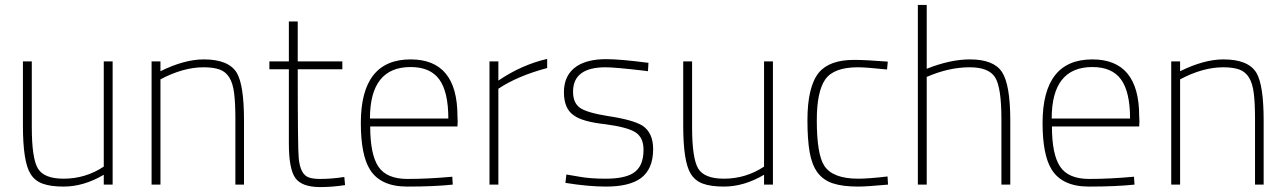

<svg xmlns="http://www.w3.org/2000/svg" viewBox="-20 -749 5221 779"><path d="M238 8Q185 8 152.5 -4Q120 -16 103 -45Q73 -94 73 -240V-500H109V-234Q109 -106 134 -65Q159 -24 238 -24Q327 -24 401 -73V-500H437V0H401V-40Q320 8 238 8Z M970 0H935V-267Q935 -330 930 -370.5Q925 -411 910.5 -434.5Q896 -458 871 -467Q846 -476 806 -476Q723 -476 631 -427V0H595V-500H631V-460Q728 -508 807 -508Q908 -508 941 -453Q970 -403 970 -260Z M1279 10Q1205 10 1178.5 -26.5Q1152 -63 1152 -167V-468H1073V-500H1152V-662H1188V-500H1369V-468H1188Q1188 -143 1192 -108Q1198 -41 1233 -29Q1250 -23 1279 -23Q1326 -23 1377 -31L1380 2Q1329 10 1279 10Z M1632 8Q1524 8 1481 -61Q1444 -120 1444 -250Q1444 -508 1646 -508Q1836 -508 1836 -278L1837 -257Q1836 -247 1836 -236H1482Q1482 -122 1515.5 -72.5Q1549 -23 1633 -23Q1717 -23 1815 -32L1817 0Q1742 8 1632 8ZM1799 -268Q1799 -376 1762.5 -426.5Q1726 -477 1646 -477Q1481 -477 1481 -268Z M2002 0H1966V-500H2002V-422Q2096 -486 2200 -510V-473Q2080 -441 2002 -389Z M2439 8Q2367 8 2274 -7L2278 -41L2331 -32Q2374 -24 2437 -24Q2512 -24 2548 -46Q2591 -72 2591 -141Q2591 -191 2558.5 -212Q2526 -233 2436 -245Q2343 -255 2308 -281Q2268 -308 2268 -375Q2268 -446 2321 -481Q2365 -509 2439 -509Q2497 -509 2611 -494L2609 -460L2595 -462Q2475 -476 2437 -476Q2305 -476 2305 -377Q2305 -332 2332.5 -312Q2360 -292 2447 -278Q2548 -263 2587 -239Q2630 -210 2630 -144Q2630 -63 2580 -26Q2533 8 2439 8Z M2917 8Q2864 8 2831.5 -4Q2799 -16 2782 -45Q2752 -94 2752 -240V-500H2788V-234Q2788 -106 2813 -65Q2838 -24 2917 -24Q3006 -24 3080 -73V-500H3116V0H3080V-40Q2999 8 2917 8Z M3461 8Q3399 8 3359.5 -5Q3320 -18 3297 -49Q3274 -80 3265 -131.5Q3256 -183 3256 -261Q3256 -397 3302 -454Q3345 -506 3445 -506Q3493 -506 3582 -499L3579 -467Q3494 -476 3461 -476Q3363 -476 3328.5 -427Q3294 -378 3294 -261Q3294 -124 3324 -77Q3358 -24 3462 -24Q3504 -24 3581 -33L3583 0Q3497 8 3461 8Z M4079 0H4043V-267Q4043 -394 4017.5 -435Q3992 -476 3914 -476Q3830 -476 3740 -437V0H3704V-729H3740V-470Q3836 -508 3915 -508Q4012 -508 4045.5 -456.5Q4079 -405 4079 -260Z M4398 8Q4290 8 4247 -61Q4210 -120 4210 -250Q4210 -508 4412 -508Q4602 -508 4602 -278L4603 -257Q4602 -247 4602 -236H4248Q4248 -122 4281.5 -72.5Q4315 -23 4399 -23Q4483 -23 4581 -32L4583 0Q4508 8 4398 8ZM4565 -268Q4565 -376 4528.5 -426.5Q4492 -477 4412 -477Q4247 -477 4247 -268Z M5107 0H5072V-267Q5072 -330 5067 -370.5Q5062 -411 5047.5 -434.5Q5033 -458 5008 -467Q4983 -476 4943 -476Q4860 -476 4768 -427V0H4732V-500H4768V-460Q4865 -508 4944 -508Q5045 -508 5078 -453Q5107 -403 5107 -260Z"/></svg>

Font: Storia Sans Thin
Style: Regular
Weight: 100
Designer: Accademia di Belle Arti di Urbino and others
Foundry: Accademia di Belle Arti di Urbino and others.
Version: Version 60.001;May 25, 2020;FontCreator 12.0.0.2522 64-bit